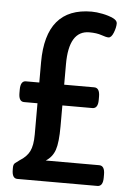

<svg xmlns="http://www.w3.org/2000/svg" viewBox="-52 -746 523 784"><g transform="rotate(5 210.0 -353.5)"><path d="M49 0Q27 0 27 -36V-45Q27 -58 34 -63.5Q41 -69 52 -77Q80 -94 92 -118Q104 -142 104 -187V-315H49Q27 -315 27 -350V-364Q27 -400 49 -400H104V-483Q104 -707 292 -707Q312 -707 337 -702Q362 -697 380 -688.5Q398 -680 398 -668Q398 -651 389.5 -629.5Q381 -608 369 -608Q360 -608 340 -615Q320 -622 290 -622Q206 -622 206 -484V-400H329Q352 -400 352 -364V-350Q352 -315 329 -315H206V-230Q206 -163 195.5 -132.5Q185 -102 158 -85H377Q400 -85 400 -49V-36Q400 0 377 0Z"/></g></svg>

Font: Asap Condensed Medium
Style: Regular
Weight: 500
Width: 3
Designer: Pablo Cosgaya
Foundry: Omnibus-Type
Version: Version 3.001; ttfautohint (v1.8.4.7-5d5b)